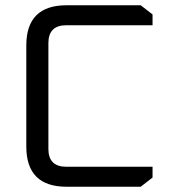

<svg xmlns="http://www.w3.org/2000/svg" viewBox="-20 -710 650 730"><path d="M80 -153V-537Q80 -690 233 -690H515L560 -655V-614H232Q164 -614 164 -546V-144Q164 -76 232 -76H560V-35L515 0H233Q80 0 80 -153Z"/></svg>

Font: Oxanium
Style: Regular
Weight: 400
Designer: Severin Meyer
Version: Version 1.001